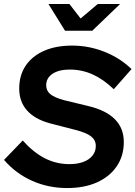

<svg xmlns="http://www.w3.org/2000/svg" viewBox="-32 -940 684 970"><path d="M307.5 10Q212 10 129.9 -26.7Q47.7 -63.4 -11.7 -132.1L82.9 -230.2Q136.8 -169.8 194.7 -140.3Q252.6 -110.8 318.6 -110.8Q359.3 -110.8 389.1 -122Q419 -133.2 435.5 -154.1Q452 -175 452 -202.4Q452 -231.7 428.8 -250.4Q405.6 -269.1 351.3 -283.1L219.8 -317.1Q143.4 -338 104.3 -382.3Q65.1 -426.5 65.1 -492.7Q65.1 -559.8 97.8 -608.3Q130.4 -656.7 190.4 -683.2Q250.4 -709.7 332.6 -709.7Q416.9 -709.7 495.7 -678.4Q574.5 -647.1 632.5 -591L542.7 -489.2Q491.1 -539.2 436.3 -563.9Q381.4 -588.6 320.1 -588.6Q265.6 -588.6 233.5 -567.3Q201.4 -546 201.4 -509.3Q201.4 -481.6 222.4 -464.2Q243.5 -446.9 290.3 -434.2L415.1 -404Q504.5 -382.6 549 -337Q593.5 -291.5 593.5 -222.7Q593.5 -152.7 558 -100.2Q522.5 -47.6 458.3 -18.8Q394.2 10 307.5 10ZM296.5 -784.8 212.7 -919.9H318.6L375.2 -846.6L462.1 -919.9H574.8L434.2 -784.8Z"/></svg>

Font: Red Hat Display VF
Style: Italic
Weight: 300
Italic angle: -12°
Designer: Pentagram, MCKL
Foundry: Pentagram, MCKL
Version: Version 1.023